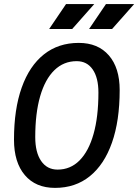

<svg xmlns="http://www.w3.org/2000/svg" viewBox="-20 -914 680 944"><path d="M250.5 9.8Q155.3 9.8 102.1 -53Q48.8 -115.7 48.8 -227.5Q48.8 -377 86.7 -483.4Q124.5 -589.8 195.8 -646.5Q267.1 -703.1 367.2 -703.1Q461.9 -703.1 515.1 -641.8Q568.4 -580.6 568.4 -471.2Q568.4 -320.3 530.5 -212.6Q492.7 -105 421.6 -47.6Q350.6 9.8 250.5 9.8ZM263.2 -80.1Q326.2 -80.1 371.1 -125.2Q416 -170.4 439.9 -255.1Q463.9 -339.8 463.9 -459Q463.9 -531.7 435.8 -572.5Q407.7 -613.3 356.9 -613.3Q293 -613.3 247.3 -568.8Q201.7 -524.4 177.5 -440.9Q153.3 -357.4 153.3 -239.7Q153.3 -164.6 182.4 -122.3Q211.4 -80.1 263.2 -80.1ZM221.7 -771.5 304.7 -894H443.4L335 -771.5ZM418 -771.5 501 -894H639.6L531.2 -771.5Z"/></svg>

Font: Cascadia Mono NF
Style: Italic
Weight: 400
Italic angle: -10°
Monospace: yes
Designer: Aaron Bell
Foundry: Saja Typeworks
Version: Version 2404.023